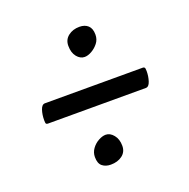

<svg xmlns="http://www.w3.org/2000/svg" viewBox="-99 -672 694 706"><g transform="rotate(-20 248.0 -319.0)"><path d="M264 -466Q247 -466 234 -482Q221 -498 221 -525Q221 -549 239 -563Q257 -577 283 -577Q304 -577 316.5 -565.5Q329 -554 329 -530Q329 -511 318 -497Q307 -483 292 -474.5Q277 -466 264 -466ZM53 -282Q48 -282 46 -284.5Q44 -287 44 -298Q44 -320 50 -338Q56 -356 68 -356H451Q455 -356 457.5 -353.5Q460 -351 460 -339Q460 -319 454 -300.5Q448 -282 436 -282ZM219 -61Q199 -61 186 -71.5Q173 -82 173 -107Q173 -125 183.5 -139.5Q194 -154 209.5 -162.5Q225 -171 238 -171Q255 -171 268.5 -154.5Q282 -138 282 -112Q282 -88 264 -74.5Q246 -61 219 -61Z"/></g></svg>

Font: BriemHand
Style: Regular
Weight: 400
Designer: Gunnlaugur SE Briem, Eben Sorkin
Foundry: Sorkin Type
Version: Version 1.001; ttfautohint (v1.8.4.7-5d5b)